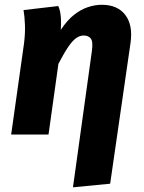

<svg xmlns="http://www.w3.org/2000/svg" viewBox="-20 -569 609 812"><path d="M410.6 -548.8Q476.8 -548.8 509.8 -505.9Q542.9 -463 531.9 -386.7L445.9 207.9L288.6 223.2L368.3 -351.1Q374.4 -392.5 364.2 -405.7Q354 -418.9 333.9 -418.9Q317.6 -418.9 301.9 -407.8Q286.2 -396.7 268.4 -370.4Q250.5 -344.1 227 -298.8L185.2 0H27.2L81.5 -384.7Q86.9 -427.1 85.5 -463.8Q84.2 -500.6 79.5 -526.4L226.5 -543.5Q231.8 -531.6 234.3 -518.9Q236.8 -506.2 237.8 -488.1Q238.8 -470 237.1 -442.8Q264.1 -483.5 293.3 -506.4Q322.4 -529.3 352.3 -539Q382.1 -548.8 410.6 -548.8Z"/></svg>

Font: Fira Sans Variable
Style: Italic
Weight: 397
Italic angle: -8°
Designer: Carrois Corporate & Edenspiekermann AG
Foundry: Carrois Corporate GbR & Edenspiekermann AG
Version: Version 4.202